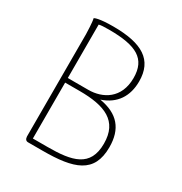

<svg xmlns="http://www.w3.org/2000/svg" viewBox="-165 -820 889 940"><g transform="rotate(30 279.5 -350.0)"><path d="M329 -358C410 -385 449 -447 449 -530C449 -651 369 -700 205 -700C124 -700 104 -689 101 -687C106 -670 108 -609 108 -600V-22C109 -8 115 0 127 0H209C385 0 484 -31 484 -178C484 -281 435 -340 329 -358ZM195 -676C350 -676 417 -639 417 -531C417 -415 335 -370 254 -370H138V-672C148 -675 168 -676 195 -676ZM220 -28H138V-344H219C363 -344 452 -308 452 -180C452 -48 359 -28 220 -28Z"/></g></svg>

Font: Arima Koshi Thin
Style: Regular
Weight: 250
Designer: Joana Correia and Natanael Gama
Foundry: NDISCOVER
Version: Version 1.019;PS 001.019;hotconv 1.0.88;makeotf.lib2.5.64775